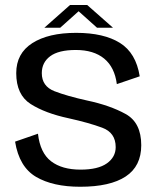

<svg xmlns="http://www.w3.org/2000/svg" viewBox="-20 -726 622 751"><path d="M293.5 4.5Q411 4.5 471.8 -35.8Q532.5 -76 532.5 -158Q532.5 -246.5 471.2 -280.2Q410 -314 320 -333Q243 -350 193.2 -369.2Q143.5 -388.5 143.5 -440Q143.5 -481.5 176.2 -506Q209 -530.5 276.5 -530.5Q346.5 -530.5 387.5 -496.8Q428.5 -463 437 -397L526.5 -427.5Q512 -519 449 -558.2Q386 -597.5 278 -597.5Q169 -597.5 106.2 -557.2Q43.5 -517 43.5 -440Q43.5 -355 100.2 -319Q157 -283 248 -263.5Q327 -246 379.8 -226.5Q432.5 -207 432.5 -150.5Q432.5 -111.5 398 -87Q363.5 -62.5 295 -62.5Q222.5 -62.5 179.8 -95.2Q137 -128 128.5 -203L39 -172Q55 -73 121 -34.2Q187 4.5 293.5 4.5ZM153.5 -617.5H215.5L287.5 -682L359.5 -617.5H422L321 -706.5H254Z"/></svg>

Font: Anybody UltraCondensed Thin
Style: Regular
Weight: 400
Version: Version 1.111